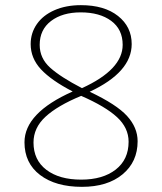

<svg xmlns="http://www.w3.org/2000/svg" viewBox="-20 -715 629 745"><path d="M75 -163Q75 -277 262 -360Q179 -403 139 -446Q99 -489 99 -544Q99 -587 123 -621.5Q147 -656 191.5 -675.5Q236 -695 294 -695Q385 -695 438 -653Q491 -611 491 -544Q491 -435 328 -359Q432 -310 473 -265Q514 -220 514 -167Q514 -87 455.5 -38.5Q397 10 298 10Q196 10 135.5 -36Q75 -82 75 -163ZM456 -541Q456 -601 411.5 -634Q367 -667 293 -667Q222 -667 178 -633.5Q134 -600 134 -541Q134 -489 174.5 -452.5Q215 -416 298 -373Q456 -445 456 -541ZM479 -165Q479 -219 434 -260.5Q389 -302 295 -343Q203 -305 156.5 -262Q110 -219 110 -162Q110 -94 160 -56Q210 -18 295 -18Q379 -18 429 -57Q479 -96 479 -165Z"/></svg>

Font: Maitree ExtraLight
Style: Regular
Weight: 275
Designer: CadsonDemak Team
Foundry: CadsonDemak
Version: Version 1.003